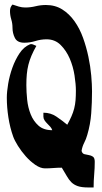

<svg xmlns="http://www.w3.org/2000/svg" viewBox="-20 -734 447 845"><path d="M35 -714Q49 -709 63 -705Q77 -701 91 -701Q114 -701 136.5 -706.5Q159 -712 182 -712Q223 -712 254 -692.5Q285 -673 308 -640.5Q331 -608 345.5 -567.5Q360 -527 369 -484.5Q378 -442 381.5 -402Q385 -362 385 -332Q385 -284 381.5 -235.5Q378 -187 364 -140Q359 -122 350.5 -105.5Q342 -89 339 -70Q342 -58 351.5 -55.5Q361 -53 371 -51.5Q381 -50 389 -44.5Q397 -39 397 -22Q397 6 394.5 34Q392 62 392 91H368Q339 91 322 85Q305 79 294 68Q283 57 274 41Q265 25 252 4Q233 4 215 5.5Q197 7 178 7Q158 7 135.5 -8.5Q113 -24 93.5 -46Q74 -68 59 -92Q44 -116 38 -133Q24 -172 17 -217Q10 -262 10 -304Q10 -330 16 -365.5Q22 -401 34.5 -436Q47 -471 66 -499.5Q85 -528 112 -539L117 -540Q122 -540 128.5 -537Q135 -534 140 -532Q127 -509 118.5 -489Q110 -469 105 -449Q100 -429 98 -407.5Q96 -386 96 -359Q96 -330 99.5 -295.5Q103 -261 115 -231Q127 -201 149.5 -181Q172 -161 210 -161Q207 -170 201 -176.5Q195 -183 188 -190Q181 -197 176 -204.5Q171 -212 171 -221V-238Q203 -238 228 -221Q253 -204 276 -185Q287 -205 294.5 -222Q302 -239 306.5 -256.5Q311 -274 312.5 -293Q314 -312 314 -335Q314 -363 308 -402Q302 -441 287 -476Q272 -511 247 -536Q222 -561 185 -561Q160 -561 136 -553.5Q112 -546 87 -546Q56 -546 45.5 -567Q35 -588 35 -612Q35 -631 29.5 -649Q24 -667 24 -686Q24 -703 35 -714Z"/></svg>

Font: Reclame
Style: Regular
Weight: 400
Designer: Peter Wiegel
Foundry: Peter Wiegel
Version: Version 1.000